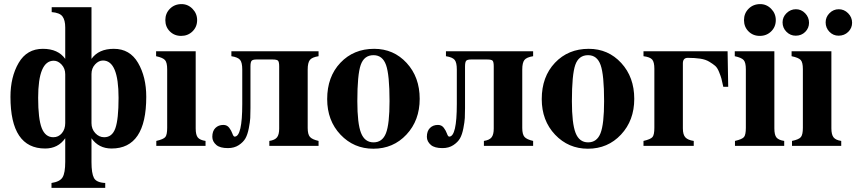

<svg xmlns="http://www.w3.org/2000/svg" viewBox="-20 -711 4174 936"><path d="M298 -424V-577Q298 -613 284.5 -631Q271 -649 232 -652V-676H426V-424Q461 -473 535 -473Q613 -473 653 -404.5Q693 -336 693 -239Q693 13 524 13Q461 13 426 -37V79Q426 134 438 156.5Q450 179 493 181V205H231V181Q272 175 285 153.5Q298 132 298 78V-37Q263 13 200 13Q31 13 31 -239Q31 -336 71 -404.5Q111 -473 189 -473Q263 -473 298 -424ZM298 -111V-349Q298 -377 280.5 -396Q263 -415 242 -415Q166 -415 166 -234Q166 -131 183.5 -86.5Q201 -42 240 -42Q265 -42 281.5 -61.5Q298 -81 298 -111ZM426 -350V-111Q426 -82 444.5 -62Q463 -42 488 -42Q527 -42 542.5 -86Q558 -130 558 -234Q558 -416 482 -416Q461 -416 443.5 -397Q426 -378 426 -350Z M934 -461V-85Q934 -53 944.5 -40.5Q955 -28 982 -24V0H742V-24Q777 -32 786 -43Q795 -54 795 -88V-373Q795 -406 784.5 -418Q774 -430 741 -437V-461ZM865 -691Q896 -691 918.5 -668Q941 -645 941 -613Q941 -580 918.5 -558Q896 -536 863 -536Q830 -536 808 -558Q786 -580 786 -613Q786 -646 808.5 -668.5Q831 -691 865 -691Z M1108 -461H1533V-437Q1501 -432 1490.5 -418.5Q1480 -405 1480 -372V-87Q1480 -56 1491 -43.5Q1502 -31 1533 -24V0H1293V-24Q1320 -28 1330.5 -41.5Q1341 -55 1341 -84V-387Q1341 -409 1335.5 -415Q1330 -421 1309 -421H1230Q1212 -421 1206.5 -414.5Q1201 -408 1201 -387V-184Q1201 -155 1200 -136Q1199 -117 1193 -86Q1187 -55 1176.5 -36.5Q1166 -18 1144 -3.5Q1122 11 1091 11Q1053 11 1035 -4Q1015 -21 1015 -44Q1015 -72 1030 -87Q1045 -102 1069 -102Q1087 -102 1097.5 -88Q1108 -74 1113 -59.5Q1118 -45 1124 -45Q1161 -45 1161 -204V-372Q1161 -406 1150.5 -419Q1140 -432 1108 -437Z M1804 -473Q1899 -473 1962.5 -404Q2026 -335 2026 -229Q2026 -124 1961.5 -55Q1897 14 1800 14Q1705 14 1640 -54.5Q1575 -123 1575 -228Q1575 -337 1639.5 -405Q1704 -473 1804 -473ZM1801 -442Q1755 -442 1738.5 -394.5Q1722 -347 1722 -218Q1722 -109 1740 -63Q1758 -17 1801 -17Q1844 -17 1861.5 -61.5Q1879 -106 1879 -218Q1879 -346 1862 -394Q1845 -442 1801 -442Z M2154 -461H2579V-437Q2547 -432 2536.5 -418.5Q2526 -405 2526 -372V-87Q2526 -56 2537 -43.5Q2548 -31 2579 -24V0H2339V-24Q2366 -28 2376.5 -41.5Q2387 -55 2387 -84V-387Q2387 -409 2381.5 -415Q2376 -421 2355 -421H2276Q2258 -421 2252.5 -414.5Q2247 -408 2247 -387V-184Q2247 -155 2246 -136Q2245 -117 2239 -86Q2233 -55 2222.5 -36.5Q2212 -18 2190 -3.5Q2168 11 2137 11Q2099 11 2081 -4Q2061 -21 2061 -44Q2061 -72 2076 -87Q2091 -102 2115 -102Q2133 -102 2143.5 -88Q2154 -74 2159 -59.5Q2164 -45 2170 -45Q2207 -45 2207 -204V-372Q2207 -406 2196.5 -419Q2186 -432 2154 -437Z M2850 -473Q2945 -473 3008.5 -404Q3072 -335 3072 -229Q3072 -124 3007.5 -55Q2943 14 2846 14Q2751 14 2686 -54.5Q2621 -123 2621 -228Q2621 -337 2685.5 -405Q2750 -473 2850 -473ZM2847 -442Q2801 -442 2784.5 -394.5Q2768 -347 2768 -218Q2768 -109 2786 -63Q2804 -17 2847 -17Q2890 -17 2907.5 -61.5Q2925 -106 2925 -218Q2925 -346 2908 -394Q2891 -442 2847 -442Z M3309 -402V-85Q3309 -54 3321.5 -41Q3334 -28 3362 -24V0H3117V-24Q3152 -32 3161 -43Q3170 -54 3170 -88V-376Q3170 -408 3159.5 -420.5Q3149 -433 3117 -437V-461H3527L3530 -288H3506Q3500 -316 3497 -327.5Q3494 -339 3485.5 -360Q3477 -381 3466.5 -390Q3456 -399 3438 -410Q3420 -421 3394 -425Q3368 -429 3333 -429Q3309 -429 3309 -402Z M3755 -461V-85Q3755 -53 3765.5 -40.5Q3776 -28 3803 -24V0H3563V-24Q3598 -32 3607 -43Q3616 -54 3616 -88V-373Q3616 -406 3605.5 -418Q3595 -430 3562 -437V-461ZM3686 -691Q3717 -691 3739.5 -668Q3762 -645 3762 -613Q3762 -580 3739.5 -558Q3717 -536 3684 -536Q3651 -536 3629 -558Q3607 -580 3607 -613Q3607 -646 3629.5 -668.5Q3652 -691 3686 -691Z M4033 -461V-85Q4033 -55 4043.5 -41.5Q4054 -28 4081 -24V0H3841V-24Q3875 -31 3884.5 -43Q3894 -55 3894 -88V-374Q3894 -407 3883.5 -418.5Q3873 -430 3839 -437V-461ZM3924 -600Q3924 -574 3905.5 -555.5Q3887 -537 3859 -537Q3833 -537 3814 -556Q3795 -575 3795 -602Q3795 -628 3814.5 -647Q3834 -666 3860 -666Q3886 -666 3905 -646.5Q3924 -627 3924 -600ZM4134 -600Q4134 -574 4115 -555.5Q4096 -537 4068 -537Q4042 -537 4023.5 -556Q4005 -575 4005 -602Q4005 -628 4024 -647Q4043 -666 4069 -666Q4095 -666 4114.5 -646.5Q4134 -627 4134 -600Z"/></svg>

Font: STIX MathJax Alphabets
Style: Bold
Weight: 700
Designer: MicroPress Inc., with final additions and corrections provided by Coen Hoffman, Elsevier (retired)
Version: Version 1.1.1